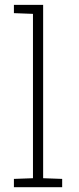

<svg xmlns="http://www.w3.org/2000/svg" viewBox="-20 -782 332 802"><path d="M38.1 0V-34.7L117.7 -37.6V-724.1L38.1 -727.1V-761.7H160.2V-37.6L239.7 -34.7V0Z"/></svg>

Font: Roboto Slab ExtraLight
Style: Regular
Weight: 250
Designer: Google
Version: Version 2.000; ttfautohint (v1.8.1.43-b0c9)